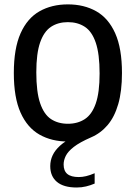

<svg xmlns="http://www.w3.org/2000/svg" viewBox="-20 -622 604 854"><path d="M321 212Q263 212 233.2 187Q203.5 162 203.5 117Q203.5 91.5 214 69Q224.5 46.5 247 26Q269.5 5.5 307 -13L309 7.5H282Q210 7.5 155.8 -23.2Q101.5 -54 71.5 -121Q41.5 -188 41.5 -297Q41.5 -406.5 71.5 -473.8Q101.5 -541 155.8 -571.8Q210 -602.5 282 -602.5Q354 -602.5 408.2 -571.8Q462.5 -541 492.5 -473.8Q522.5 -406.5 522.5 -297Q522.5 -216.5 506 -159.2Q489.5 -102 458.8 -65.8Q428 -29.5 385 -11Q334.5 11 308.2 31.5Q282 52 272.5 71.5Q263 91 263 109.5Q263 138 279.5 151.8Q296 165.5 330.5 165.5Q346 165.5 363 161.5Q380 157.5 401 148.5V194.5Q382.5 202.5 362.8 207.2Q343 212 321 212ZM282 -71.5Q325.5 -71.5 357.2 -92.2Q389 -113 406 -161.8Q423 -210.5 423 -295Q423 -382 406 -432Q389 -482 357.2 -502.8Q325.5 -523.5 282 -523.5Q238.5 -523.5 207 -502.8Q175.5 -482 158.5 -433.2Q141.5 -384.5 141.5 -300Q141.5 -213 158.5 -163Q175.5 -113 207 -92.2Q238.5 -71.5 282 -71.5Z"/></svg>

Font: Encode Sans SC Condensed Medium
Style: Regular
Weight: 500
Width: 3
Designer: Multiple Designers
Foundry: Impallari Type
Version: Version 3.002